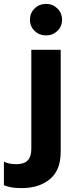

<svg xmlns="http://www.w3.org/2000/svg" viewBox="-105 -736 392 987"><path d="M49 -635Q49 -669 73 -692.5Q97 -716 132 -716Q166 -716 190 -692.5Q214 -669 214 -635Q214 -600 190 -577Q166 -554 132 -554Q97 -554 73 -577Q49 -600 49 -635ZM-85 216V95Q-59 108 -20 108Q18 108 37 89Q56 70 56 29V-480H207V46Q207 138 152 184.5Q97 231 5 231Q-51 231 -85 216Z"/></svg>

Font: Prompt SemiBold
Style: Regular
Weight: 600
Designer: Katatrad Team
Foundry: CadsonDemak
Version: Version 1.001